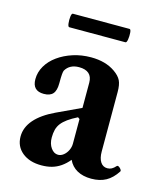

<svg xmlns="http://www.w3.org/2000/svg" viewBox="-92 -634 607 714"><g transform="rotate(15 212.0 -276.5)"><path d="M133 11Q87 11 59 -12Q31 -35 31 -73Q31 -108 57 -138Q83 -168 134 -192L226 -235V-332Q226 -355 213 -366.5Q200 -378 175 -378Q139 -378 123 -351Q121 -347 120 -336Q119 -325 119 -301Q119 -273 108 -260.5Q97 -248 73 -248Q29 -248 29 -293Q29 -320 43 -344Q57 -368 82 -386Q107 -404 139.5 -414.5Q172 -425 209 -425Q265 -425 302 -399Q322 -385 329.5 -369.5Q337 -354 337 -326V-97Q337 -71 346.5 -56.5Q356 -42 373 -42Q382 -42 389.5 -46Q397 -50 405 -59Q408 -62 413 -59Q418 -56 421.5 -51Q425 -46 423 -43Q405 -15 381.5 -2Q358 11 325 11Q293 11 270.5 -1.5Q248 -14 237 -38Q223 -21 207 -10Q191 1 173 6Q155 11 133 11ZM183 -43Q194 -43 204 -51Q214 -59 220 -71.5Q226 -84 226 -97V-192L219 -197Q197 -186 182.5 -175.5Q168 -165 159.5 -154Q151 -143 147.5 -129.5Q144 -116 144 -99Q144 -75 155.5 -59Q167 -43 183 -43ZM101 -512Q96 -512 94.5 -525Q93 -538 94.5 -551Q96 -564 101 -564H319Q324 -564 325 -551Q326 -538 324 -525Q322 -512 317 -512Z"/></g></svg>

Font: Junicode VF
Style: Regular
Weight: 400
Designer: Peter S. Baker
Version: Version 2.213